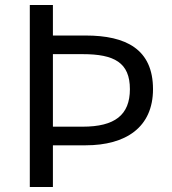

<svg xmlns="http://www.w3.org/2000/svg" viewBox="-20 -753 691 773"><path d="M100 0H193V-168H325C486 -168 596 -240 596 -394C596 -555 487 -610 325 -610H193V-733H100ZM193 -243V-535H313C440 -535 503 -501 503 -394C503 -290 442 -243 313 -243Z"/></svg>

Font: Noto Sans Mono CJK SC Regular
Style: Regular
Weight: 400
Designer: Ryoko NISHIZUKA (kana & ideographs); Paul D. Hunt (Latin, Greek & Cyrillic); Wenlong ZHANG (bopomofo); Sandoll Communica
Foundry: Adobe Systems Incorporated
Version: Version 1.005;PS 1.005;hotconv 1.0.96;makeotf.lib2.5.65012